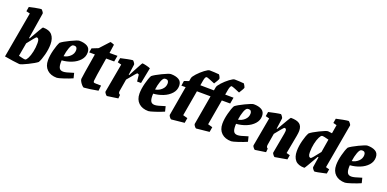

<svg xmlns="http://www.w3.org/2000/svg" viewBox="-9 -1402 4344 2157"><g transform="rotate(20 2163.0 -324.0)"><path d="M457 -320Q457 -262 439.5 -193.5Q422 -125 401 -89Q373 -66 298 -29Q223 8 203 8Q191 8 123.5 -1.5Q56 -11 28 -17H23V-18L120 -566L75 -577L84 -631Q112 -638 162 -647.5Q212 -657 226 -657Q231 -657 244 -639.5Q257 -622 256 -615L206 -303H214Q307 -469 313 -469Q389 -469 423 -430Q457 -391 457 -320ZM315 -283Q315 -314 307.5 -327.5Q300 -341 284 -341Q279 -341 251.5 -307Q224 -273 196 -237L168 -78Q235 -60 249 -63Q262 -67 277.5 -98Q293 -129 304 -178.5Q315 -228 315 -283Z M636 -194Q635 -186 635 -170Q635 -122 648.5 -101Q662 -80 694 -80Q712 -80 737 -86.5Q762 -93 816 -110L831 -50Q789 -31 728 -11Q667 9 651 9Q577 9 534 -31.5Q491 -72 491 -144Q491 -198 508.5 -266.5Q526 -335 546 -371Q575 -395 651.5 -432Q728 -469 749 -469Q808 -469 844.5 -447.5Q881 -426 881 -375Q881 -323 845 -283Q809 -243 752.5 -220.5Q696 -198 636 -194ZM640 -245Q684 -252 717 -283Q750 -314 750 -357Q750 -376 741 -387Q732 -398 715 -398Q706 -398 698 -396Q680 -390 664 -347Q648 -304 640 -245Z M915 -73Q915 -90 964 -384H896L905 -435L980 -465L1081 -575Q1093 -575 1128 -560L1113 -456H1208L1195 -384H1099Q1076 -245 1066 -180.5Q1056 -116 1056 -103Q1056 -92 1059 -87Q1062 -82 1070 -81Q1077 -79 1149 -79L1142 -15Q1101 -7 1044.5 1Q988 9 974 9Q967 9 952.5 -6Q938 -21 926.5 -40.5Q915 -60 915 -73Z M1598 -449 1561 -260H1514L1505 -340Q1491 -348 1484 -348Q1481 -348 1414 -267L1390 -238L1366 -95Q1365 -90 1365 -83Q1365 -61 1385 -54L1381 -10Q1258 9 1251 9Q1245 9 1231.5 -8Q1218 -25 1219 -33L1281 -378L1236 -389L1245 -442Q1278 -450 1326.5 -459.5Q1375 -469 1388 -469Q1393 -469 1405.5 -451.5Q1418 -434 1417 -427L1399 -299H1406L1440 -364Q1450 -382 1474 -427.5Q1498 -473 1501 -473Q1515 -473 1548 -465Q1581 -457 1598 -449Z M1730 -194Q1729 -186 1729 -170Q1729 -122 1742.5 -101Q1756 -80 1788 -80Q1806 -80 1831 -86.5Q1856 -93 1910 -110L1925 -50Q1883 -31 1822 -11Q1761 9 1745 9Q1671 9 1628 -31.5Q1585 -72 1585 -144Q1585 -198 1602.5 -266.5Q1620 -335 1640 -371Q1669 -395 1745.5 -432Q1822 -469 1843 -469Q1902 -469 1938.5 -447.5Q1975 -426 1975 -375Q1975 -323 1939 -283Q1903 -243 1846.5 -220.5Q1790 -198 1730 -194ZM1734 -245Q1778 -252 1811 -283Q1844 -314 1844 -357Q1844 -376 1835 -387Q1826 -398 1809 -398Q1800 -398 1792 -396Q1774 -390 1758 -347Q1742 -304 1734 -245Z M2505 -522 2494 -461 2594 -460 2581 -386H2481L2428 -82L2483 -67L2473 -7Q2326 9 2317 9Q2311 9 2297.5 -8Q2284 -25 2285 -34L2346 -386L2183 -387L2130 -82L2185 -67L2175 -7Q2028 9 2019 9Q2013 9 1999.5 -8Q1986 -25 1987 -34L2048 -387H1997L2006 -446L2062 -465L2068 -501Q2071 -521 2105.5 -558.5Q2140 -596 2180 -626.5Q2220 -657 2238 -657Q2256 -657 2295 -655Q2334 -653 2350 -651Q2356 -646 2364.5 -628.5Q2373 -611 2372 -606Q2372 -599 2358.5 -576Q2345 -553 2334 -536Q2245 -574 2233 -574Q2215 -574 2206 -522L2196 -464L2359 -462L2366 -501Q2369 -521 2403.5 -558.5Q2438 -596 2478.5 -626.5Q2519 -657 2537 -657Q2555 -657 2593.5 -655Q2632 -653 2648 -651Q2653 -646 2662 -628.5Q2671 -611 2671 -606Q2670 -599 2656.5 -576Q2643 -553 2632 -536Q2607 -547 2573 -560.5Q2539 -574 2531 -574Q2523 -574 2516 -559.5Q2509 -545 2505 -522Z M2721 -194Q2720 -186 2720 -170Q2720 -122 2733.5 -101Q2747 -80 2779 -80Q2797 -80 2822 -86.5Q2847 -93 2901 -110L2916 -50Q2874 -31 2813 -11Q2752 9 2736 9Q2662 9 2619 -31.5Q2576 -72 2576 -144Q2576 -198 2593.5 -266.5Q2611 -335 2631 -371Q2660 -395 2736.5 -432Q2813 -469 2834 -469Q2893 -469 2929.5 -447.5Q2966 -426 2966 -375Q2966 -323 2930 -283Q2894 -243 2837.5 -220.5Q2781 -198 2721 -194ZM2725 -245Q2769 -252 2802 -283Q2835 -314 2835 -357Q2835 -376 2826 -387Q2817 -398 2800 -398Q2791 -398 2783 -396Q2765 -390 2749 -347Q2733 -304 2725 -245Z M3367 -80 3409 -69 3400 -16Q3263 9 3256 9Q3250 9 3236.5 -8Q3223 -25 3224 -33L3268 -275Q3272 -299 3272 -309Q3272 -338 3249 -338Q3244 -338 3216 -304.5Q3188 -271 3158 -233L3135 -95Q3134 -91 3134 -83Q3134 -61 3151 -54L3147 -10Q3027 9 3020 9Q3014 9 3000.5 -8Q2987 -25 2988 -33L3050 -378L3005 -389L3014 -442Q3047 -450 3095.5 -459.5Q3144 -469 3157 -469Q3162 -469 3174.5 -451.5Q3187 -434 3186 -427L3168 -299H3175Q3272 -468 3277 -468Q3350 -468 3382.5 -443Q3415 -418 3415 -362Q3415 -340 3408 -300Z M3931 -615 3837 -82 3879 -71 3870 -18 3844 -12Q3750 9 3733 9Q3727 9 3713.5 -8Q3700 -25 3701 -33L3720 -158H3710Q3616 8 3611 8Q3535 8 3501 -31Q3467 -70 3467 -141Q3467 -199 3484.5 -267Q3502 -335 3523 -371Q3551 -395 3626 -432Q3701 -469 3721 -469Q3734 -469 3770 -463L3787 -566L3745 -577L3754 -631Q3781 -638 3833 -647.5Q3885 -657 3899 -657Q3904 -657 3918 -639.5Q3932 -622 3931 -615ZM3731 -225 3757 -382Q3729 -390 3705.5 -394.5Q3682 -399 3675 -397Q3662 -394 3646.5 -363Q3631 -332 3620 -282.5Q3609 -233 3609 -178Q3609 -147 3617 -133.5Q3625 -120 3641 -120Q3650 -120 3731 -225Z M4081 -194Q4080 -186 4080 -170Q4080 -122 4093.5 -101Q4107 -80 4139 -80Q4157 -80 4182 -86.5Q4207 -93 4261 -110L4276 -50Q4234 -31 4173 -11Q4112 9 4096 9Q4022 9 3979 -31.5Q3936 -72 3936 -144Q3936 -198 3953.5 -266.5Q3971 -335 3991 -371Q4020 -395 4096.5 -432Q4173 -469 4194 -469Q4253 -469 4289.5 -447.5Q4326 -426 4326 -375Q4326 -323 4290 -283Q4254 -243 4197.5 -220.5Q4141 -198 4081 -194ZM4085 -245Q4129 -252 4162 -283Q4195 -314 4195 -357Q4195 -376 4186 -387Q4177 -398 4160 -398Q4151 -398 4143 -396Q4125 -390 4109 -347Q4093 -304 4085 -245Z"/></g></svg>

Font: Grenze
Style: Bold Italic
Weight: 700
Italic angle: -10°
Designer: Renata Polastri
Foundry: Omnibus-Type
Version: Version 1.002; ttfautohint (v1.8)